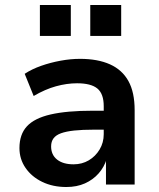

<svg xmlns="http://www.w3.org/2000/svg" viewBox="-20 -740 636 770"><path d="M246 10Q192 10 149.5 -10.5Q107 -31 82.5 -66.5Q58 -102 58 -146Q58 -201 88 -233.5Q118 -266 183 -281Q248 -296 353 -296H412V-220H357Q310 -220 277.5 -216.5Q245 -213 224.5 -205.5Q204 -198 194.5 -185Q185 -172 185 -153Q185 -119 209 -100Q233 -81 275 -81Q309 -81 336 -97Q363 -113 379.5 -140.5Q396 -168 396 -202V-314Q396 -364 370.5 -385Q345 -406 289 -406Q248 -406 204.5 -394Q161 -382 115 -355L79 -444Q108 -463 145 -476Q182 -489 222.5 -496.5Q263 -504 301 -504Q372 -504 421 -482Q470 -460 495 -415Q520 -370 520 -298V0H405V-103H408Q398 -70 375.5 -44.5Q353 -19 320.5 -4.5Q288 10 246 10ZM342 -596V-720H466V-596ZM140 -596V-720H264V-596Z"/></svg>

Font: Nunito Sans 10pt
Style: Bold
Weight: 700
Designer: Vernon Adams
Foundry: Vernon Adams
Version: Version 3.101;gftools[0.9.27]